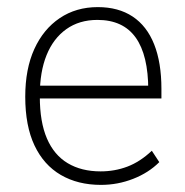

<svg xmlns="http://www.w3.org/2000/svg" viewBox="-20 -512 520 540"><path d="M264 8Q199 8 151 -20Q103 -48 77 -103Q51 -158 51 -240Q51 -318 76.5 -374Q102 -430 148 -461Q194 -492 255 -492Q313 -492 353 -465.5Q393 -439 413.5 -387.5Q434 -336 434 -262V-235H77V-271H412L397 -259Q397 -357 361.5 -406.5Q326 -456 254 -456Q203 -456 166.5 -430Q130 -404 111 -357Q92 -310 92 -245V-240Q92 -169 112 -122.5Q132 -76 170.5 -53Q209 -30 263 -30Q303 -30 338.5 -43.5Q374 -57 407 -88L428 -56Q398 -26 354.5 -9Q311 8 264 8Z"/></svg>

Font: Nunito Sans 12pt ExtraLight SemiCondensed
Style: Regular
Weight: 200
Width: 4
Version: Version 3.101;gftools[0.9.27]